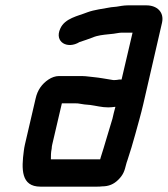

<svg xmlns="http://www.w3.org/2000/svg" viewBox="-20 -641 627 717"><path d="M173 -86C173 -91 174 -96 175 -101L211 -255H264C268 -255 272 -255 276 -254L295 -251C302 -250 308 -250 317 -249C339 -246 360 -240 384 -240C393 -240 402 -241 409 -242H411C407 -227 403 -213 400 -198C384 -147 371 -99 356 -53C355 -50 355 -48 354 -46H170C170 -59 170 -72 173 -86ZM408 -342C404 -342 400 -342 397 -343C377 -346 352 -351 330 -353L312 -355C303 -356 295 -357 286 -357H200C187 -357 173 -352 161 -344C137 -328 120 -305 113 -273L73 -101C71 -93 70 -85 69 -78C60 -10 58 56 131 56H341C348 56 355 56 361 55C386 55 405 47 422 30C440 12 445 -2 451 -27C452 -32 454 -37 456 -43C467 -77 475 -102 485 -139C494 -172 507 -217 515 -252L585 -556C594 -596 566 -621 527 -621H457C443 -621 427 -618 415 -616L395 -614C364 -608 333 -605 306 -595C271 -581 222 -573 205 -534C182 -484 232 -456 277 -484C292 -489 311 -495 326 -501C344 -509 366 -511 385 -513L404 -515C414 -516 424 -519 434 -519H475L434 -344H425C419 -343 415 -342 408 -342Z"/></svg>

Font: Electronic
Style: UltBlkIt
Weight: 500
Version: Version 1.011